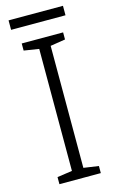

<svg xmlns="http://www.w3.org/2000/svg" viewBox="-128 -890 567 941"><g transform="rotate(-15 155.5 -420.0)"><path d="M261 0H51V-36L127 -47V-666L51 -678V-714H261V-678L185 -666V-47L261 -36ZM294 -840V-792H18V-840Z"/></g></svg>

Font: Noto Sans Lao UI Light
Style: Regular
Weight: 300
Designer: Monotype Design Team
Foundry: Monotype Imaging Inc.
Version: Version 2.000; ttfautohint (v1.8.4.7-5d5b)